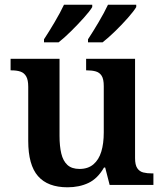

<svg xmlns="http://www.w3.org/2000/svg" viewBox="-20 -786 697 816"><path d="M267 10Q183 10 141.5 -37.5Q100 -85 100 -187V-417Q100 -446 91.5 -461Q83 -476 67.5 -481.5Q52 -487 28 -487H25V-536H233V-208Q233 -165 240.5 -133.5Q248 -102 266.5 -85Q285 -68 318 -68Q354 -68 377 -87.5Q400 -107 410.5 -141.5Q421 -176 421 -223V-420Q421 -450 412 -464Q403 -478 387 -482.5Q371 -487 350 -487H346V-536H554V-114Q554 -85 563.5 -71Q573 -57 589 -53Q605 -49 626 -49H632V0H446L427 -74H422Q395 -27 356 -8.5Q317 10 267 10ZM354 -619Q375 -651 399 -691.5Q423 -732 439 -766H559V-756Q549 -739 523.5 -710Q498 -681 468.5 -652.5Q439 -624 416 -606H354ZM167 -619Q188 -651 212 -691.5Q236 -732 252 -766H372V-756Q362 -739 336 -710Q310 -681 281 -652.5Q252 -624 229 -606H167Z"/></svg>

Font: Noto Rashi Hebrew SemiBold
Style: Regular
Weight: 600
Version: Version 1.006